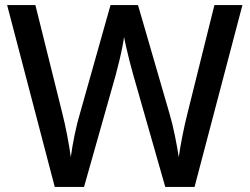

<svg xmlns="http://www.w3.org/2000/svg" viewBox="-20 -734 981 754"><path d="M932 -714 744 0H629L503 -441Q496 -465 488.5 -495Q481 -525 475 -551.5Q469 -578 467 -589Q466 -578 461 -552Q456 -526 448.5 -495Q441 -464 434 -438L310 0H195L8 -714H119L224 -292Q235 -249 244 -201.5Q253 -154 258 -117Q263 -155 273 -204Q283 -253 295 -292L414 -714H522L645 -290Q657 -250 667 -200.5Q677 -151 682 -117Q687 -153 696.5 -201Q706 -249 717 -292L822 -714Z"/></svg>

Font: Noto Sans Telugu Medium
Style: Regular
Weight: 500
Designer: Jelle Bosma - Monotype Design Team
Foundry: Monotype Imaging Inc.
Version: Version 2.005; ttfautohint (v1.8.4.7-5d5b)